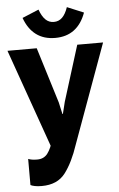

<svg xmlns="http://www.w3.org/2000/svg" viewBox="-68 -954 624 1005"><g transform="rotate(-5 244.0 -451.5)"><path d="M51.3 -0.5Q59.6 3.9 74.2 6.8Q88.9 9.8 110.4 9.8Q192.4 9.8 233.9 -44.4Q275.4 -98.6 306.2 -191.4L495.1 -710.9H359.4L268.1 -418Q265.1 -405.8 261 -388.9Q256.8 -372.1 252.9 -356.4H250.5Q247.1 -372.1 243.2 -388.9Q239.3 -405.8 236.8 -418L146.5 -710.9H-7.3L180.7 -179.2L185.5 -229.5Q172.9 -182.1 153.1 -156Q133.3 -129.9 97.7 -130.4Q83 -130.4 71.5 -132.3Q60.1 -134.3 51.3 -137.7ZM248 -840.3Q222.2 -840.3 204.1 -858.2Q186 -876 173.3 -911.6L86.4 -875.5Q107.4 -816.9 147.9 -786.6Q188.5 -756.3 248 -756.3Q307.6 -756.3 347.9 -786.6Q388.2 -816.9 409.2 -875.5L322.3 -911.6Q310.1 -875.5 292 -857.9Q273.9 -840.3 248 -840.3Z"/></g></svg>

Font: Roboto Flex Super Cond Bold
Style: Regular
Weight: 700
Width: 3
Designer: Berlow after Robertson
Foundry: Google
Version: Version 3.000